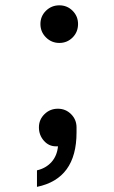

<svg xmlns="http://www.w3.org/2000/svg" viewBox="-20 -564 438 740"><path d="M203.5 0H196.2Q168.2 0.2 149.1 -21.6Q130 -43.5 130 -73Q130 -103 151.4 -124Q172.8 -145 203 -145Q233 -145 254 -124Q275 -103 275 -73V-53.8Q275 36 236.9 88.2Q198.8 140.5 122.5 156.2V92.5Q157 84.5 178.5 60.5Q200 36.5 203.5 0ZM135.8 -471.5Q135.8 -501.5 157.1 -522.5Q178.5 -543.5 208.8 -543.5Q238.8 -543.5 259.8 -522.5Q280.8 -501.5 280.8 -471.5Q280.8 -440.5 259.8 -419.5Q238.8 -398.5 208.8 -398.5Q178.5 -398.5 157.1 -419.9Q135.8 -441.2 135.8 -471.5Z"/></svg>

Font: Trafiko Sans Variable
Style: Regular
Weight: 400
Designer: Gumpita Rahayu / Trafiko
Foundry: Tokotype / Trafiko
Version: Version 0.001;FEAKit 1.0